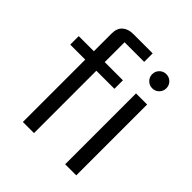

<svg xmlns="http://www.w3.org/2000/svg" viewBox="-192 -829 958 958"><g transform="rotate(45 287.5 -350.0)"><path d="M120.8 0V-440H15V-500H121.7V-625Q121.7 -662.5 142.9 -681.2Q164.2 -700 200 -700H336.7V-640H198.3V-500H326.7V-440H199.2V0ZM419.2 0V-500H497.5V0ZM458.3 -575Q437.5 -575 422.9 -589.6Q408.3 -604.2 408.3 -625Q408.3 -645.8 422.9 -660.4Q437.5 -675 458.3 -675Q479.2 -675 493.8 -660.4Q508.3 -645.8 508.3 -625Q508.3 -604.2 493.8 -589.6Q479.2 -575 458.3 -575Z"/></g></svg>

Font: Funnel Display Light
Style: Regular
Weight: 300
Designer: NORD ID, Kristian Moeller
Foundry: Dicotype
Version: Version 1.000